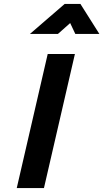

<svg xmlns="http://www.w3.org/2000/svg" viewBox="-20 -954 524 974"><path d="M132 -782 308 -934H388L484 -782H362L336 -837L274 -782ZM65 0 222 -680H360L203 0Z"/></svg>

Font: Titillium Web
Style: Bold Italic
Weight: 700
Italic angle: -13°
Version: Version 1.002;PS 57.000;hotconv 1.0.70;makeotf.lib2.5.55311